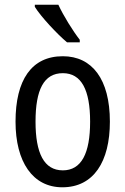

<svg xmlns="http://www.w3.org/2000/svg" viewBox="-20 -786 533 816"><path d="M228 -766H128V-757C153 -716 223 -641 265 -606H319V-617C290 -654 249 -720 228 -766ZM447 -269C447 -450 371 -547 247 -547C114 -547 46 -446 46 -269C46 -98 119 10 245 10C378 10 447 -99 447 -269ZM131 -269C131 -404 166 -475 247 -475C326 -475 363 -404 363 -269C363 -134 326 -62 247 -62C167 -62 131 -135 131 -269Z"/></svg>

Font: Noto Sans Georgian Condensed
Style: Regular
Weight: 400
Width: 3
Designer: Monotype Design Team, Akaki Razmadze
Foundry: Google LLC
Version: Version 2.005